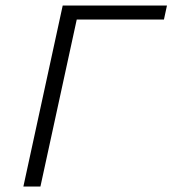

<svg xmlns="http://www.w3.org/2000/svg" viewBox="-20 -678 627 698"><path d="M587 -658 576 -607H259L127 0H65L208 -658Z"/></svg>

Font: EauTestText Semilight
Style: Italic
Weight: 300
Italic angle: -12°
Designer: Christian Thalmann (Catharsis Fonts)
Version: Version 0.001;PS 000.001;hotconv 1.0.88;makeotf.lib2.5.64775